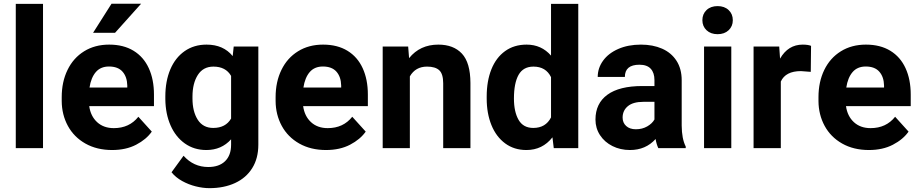

<svg xmlns="http://www.w3.org/2000/svg" viewBox="-20 -770 4779 998"><path d="M203.6 -750V0H62V-750Z M463.9 -599.6 559.6 -750.5H713.4L578.1 -599.6ZM769 -85.9Q740.7 -45.4 687.7 -17.8Q634.8 9.8 563 9.8Q483.4 9.8 423.8 -23.9Q364.3 -57.6 332.8 -115.7Q301.3 -173.8 300.8 -244.6V-265.1Q300.8 -344.7 331.1 -406.7Q361.3 -468.8 417.2 -503.4Q473.1 -538.1 547.4 -538.1Q622.1 -538.1 674.3 -506.1Q726.6 -474.1 753.4 -415.5Q780.3 -356.9 780.3 -278.3V-218.3H443.8Q451.2 -166 484.9 -135Q518.6 -104 571.8 -104Q652.3 -104 699.2 -163.1ZM445.3 -314.9H641.6V-325.7Q640.6 -370.6 616.9 -397.5Q593.3 -424.3 546.4 -424.3Q502.9 -424.3 478 -395.3Q453.1 -366.2 445.3 -314.9Z M871.6 125.5 934.1 39.6Q986.3 98.1 1062.5 98.1Q1118.7 98.1 1149.9 67.9Q1181.2 37.6 1181.2 -17.6V-45.9Q1131.3 9.8 1052.7 9.8Q988.8 9.8 940.7 -24.4Q892.6 -58.6 866.5 -118.4Q840.3 -178.2 839.4 -253.9V-268.1Q839.4 -348.1 865.2 -409.2Q891.1 -470.2 939.7 -504.2Q988.3 -538.1 1053.7 -538.1Q1141.1 -538.1 1189.5 -478.5L1194.8 -528.3H1322.8V-18.1Q1322.8 53.2 1291 104Q1259.3 154.8 1201.7 181.4Q1144 208 1068.4 208Q1034.7 208 997.6 198.7Q960.4 189.5 926.8 170.9Q893.1 152.3 871.6 125.5ZM980.5 -257.8Q980.5 -190.4 1007.8 -147.7Q1035.2 -105 1088.4 -105Q1152.8 -105 1181.2 -153.8V-375.5Q1153.3 -423.8 1089.4 -423.8Q1036.1 -423.8 1008.3 -380.4Q980.5 -336.9 980.5 -268.1Z M1880.9 -85.9Q1852.5 -45.4 1799.6 -17.8Q1746.6 9.8 1674.8 9.8Q1595.2 9.8 1535.6 -23.9Q1476.1 -57.6 1444.6 -115.7Q1413.1 -173.8 1412.6 -244.6V-265.1Q1412.6 -344.7 1442.9 -406.7Q1473.1 -468.8 1529.1 -503.4Q1585 -538.1 1659.2 -538.1Q1733.9 -538.1 1786.1 -506.1Q1838.4 -474.1 1865.2 -415.5Q1892.1 -356.9 1892.1 -278.3V-218.3H1555.7Q1563 -166 1596.7 -135Q1630.4 -104 1683.6 -104Q1764.2 -104 1811 -163.1ZM1557.1 -314.9H1753.4V-325.7Q1752.4 -370.6 1728.8 -397.5Q1705.1 -424.3 1658.2 -424.3Q1614.7 -424.3 1589.8 -395.3Q1564.9 -366.2 1557.1 -314.9Z M2110.4 -373V0H1969.2V-528.3H2101.6L2106.4 -467.8Q2163.1 -538.1 2258.3 -538.1Q2337.4 -538.1 2381.1 -491.2Q2424.8 -444.3 2425.3 -338.9V0H2283.7V-336.9Q2283.7 -385.7 2263.2 -404.8Q2242.7 -423.8 2199.7 -423.8Q2139.6 -423.8 2110.4 -373Z M2858.4 0 2851.6 -56.2Q2799.8 9.8 2716.3 9.8Q2652.3 9.8 2605.7 -24.7Q2559.1 -59.1 2534.4 -119.9Q2509.8 -180.7 2509.8 -257.8V-268.1Q2509.8 -348.6 2534.2 -409.7Q2558.6 -470.7 2605.5 -504.4Q2652.3 -538.1 2717.3 -538.1Q2794.4 -538.1 2844.2 -481V-750H2985.8V0ZM2752 -105Q2816.4 -105 2844.2 -159.7V-369.1Q2817.4 -423.8 2752.9 -423.8Q2699.7 -423.8 2675.5 -380.9Q2651.4 -337.9 2651.4 -257.8Q2651.4 -189 2675.5 -147Q2699.7 -105 2752 -105Z M3401.9 0Q3392.6 -19 3387.7 -47.4Q3336.4 9.8 3254.4 9.8Q3204.6 9.8 3163.6 -10.7Q3122.6 -31.2 3098.9 -67.4Q3075.2 -103.5 3075.2 -148.4Q3075.2 -232.4 3137.2 -277.6Q3199.2 -322.8 3318.8 -322.8H3381.8V-353.5Q3381.8 -391.6 3362.5 -412.6Q3343.3 -433.6 3303.7 -433.6Q3228 -433.6 3228 -370.1H3086.9Q3086.9 -416 3114.7 -454.6Q3142.6 -493.2 3193.8 -515.6Q3245.1 -538.1 3311.5 -538.1Q3373.5 -538.1 3421.4 -517.1Q3469.2 -496.1 3496.3 -454.3Q3523.4 -412.6 3523.4 -352.5V-117.2Q3523.9 -48.3 3544.4 -8.3V0ZM3381.8 -148.9V-240.7H3324.2Q3270.5 -240.7 3243.4 -218Q3216.3 -195.3 3216.3 -158.7Q3216.3 -131.8 3234.9 -115Q3253.4 -98.1 3285.2 -98.1Q3318.4 -98.1 3344.2 -113Q3370.1 -127.9 3381.8 -148.9Z M3710 -738.3Q3745.6 -738.3 3767.3 -717.8Q3789.1 -697.3 3789.1 -665Q3789.1 -633.3 3767.3 -612.8Q3745.6 -592.3 3710 -592.3Q3674.3 -592.3 3652.6 -612.8Q3630.9 -633.3 3630.9 -665Q3630.9 -697.3 3652.6 -717.8Q3674.3 -738.3 3710 -738.3ZM3781.2 -528.3V0H3639.6V-528.3Z M4143.1 -400.4Q4063.5 -400.4 4038.6 -346.2V0H3897V-528.3H4030.3L4034.7 -465.3Q4076.7 -538.1 4152.3 -538.1Q4179.7 -538.1 4195.8 -531.7L4194.3 -396.5Z M4702.6 -85.9Q4674.3 -45.4 4621.3 -17.8Q4568.4 9.8 4496.6 9.8Q4417 9.8 4357.4 -23.9Q4297.9 -57.6 4266.4 -115.7Q4234.9 -173.8 4234.4 -244.6V-265.1Q4234.4 -344.7 4264.6 -406.7Q4294.9 -468.8 4350.8 -503.4Q4406.7 -538.1 4481 -538.1Q4555.7 -538.1 4607.9 -506.1Q4660.2 -474.1 4687 -415.5Q4713.9 -356.9 4713.9 -278.3V-218.3H4377.4Q4384.8 -166 4418.5 -135Q4452.1 -104 4505.4 -104Q4585.9 -104 4632.8 -163.1ZM4378.9 -314.9H4575.2V-325.7Q4574.2 -370.6 4550.5 -397.5Q4526.9 -424.3 4480 -424.3Q4436.5 -424.3 4411.6 -395.3Q4386.7 -366.2 4378.9 -314.9Z"/></svg>

Font: Mardoto
Style: Bold
Weight: 700
Designer: Christian Robertson, Vahan Hovhannisyan
Foundry: Google
Version: Version 1.000